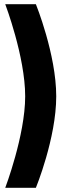

<svg xmlns="http://www.w3.org/2000/svg" viewBox="-20 -770 300 915"><path d="M5 -750C5 -750 100 -500 100 -311C100 -125 5 125 5 125H151C151 125 248 -111 248 -311C248 -511 151 -750 151 -750Z"/></svg>

Font: TitilliumText22L
Style: 999 wt
Weight: 900
Designer: Campivisivi
Foundry: Campivisivi
Version: 1.000